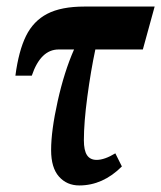

<svg xmlns="http://www.w3.org/2000/svg" viewBox="-20 -556 492 586"><path d="M136 -98Q136 -157 156 -247Q176 -337 206 -405H159Q104 -405 77 -325H27Q37 -401 59.5 -446.5Q82 -492 124.5 -514Q167 -536 238 -536H452L416 -405H271Q257 -339 246.5 -260.5Q236 -182 236 -128Q236 -97 245.5 -82.5Q255 -68 275 -68Q299 -68 332 -88L352 -48Q294 10 222 10Q184 10 160 -17Q136 -44 136 -98Z"/></svg>

Font: Noto Serif CondExtraBold
Style: Italic
Weight: 800
Width: 3
Italic angle: -12°
Designer: Monotype Design Team
Foundry: Monotype Imaging Inc.
Version: Version 1.001